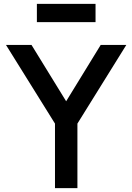

<svg xmlns="http://www.w3.org/2000/svg" viewBox="-20 -979 688 999"><path d="M171.9 -863.8V-959H477.1V-863.8ZM266.1 0V-335.9L11.2 -745.1H144L324.2 -452.1L503.9 -745.1H637.2L382.8 -335.9V0Z"/></svg>

Font: Plus Jakarta Sans SemiBold
Style: Regular
Weight: 600
Designer: Gumpita Rahayu
Foundry: Tokotype
Version: Version 2.006